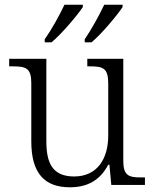

<svg xmlns="http://www.w3.org/2000/svg" viewBox="-20 -786 658 816"><path d="M340 -619V-606H369C412 -642 478 -721 501 -756V-766H423C402 -721 368 -660 340 -619ZM170 -619V-606H199C242 -642 309 -721 332 -756V-766H254C233 -721 199 -660 170 -619ZM277 10C353 10 406 -21 440 -86H445L453 0H596V-32H579C528 -32 504 -39 504 -102V-536H351V-504H361C418 -504 440 -497 440 -431V-210C440 -112 394 -36 295 -36C201 -36 177 -96 177 -186V-536H19V-504H33C90 -504 113 -497 113 -433V-185C113 -50 169 10 277 10Z"/></svg>

Font: Noto Serif Georgian Light
Style: Regular
Weight: 300
Designer: Monotype Design Team, Akaki Razmadze
Foundry: Google LLC
Version: Version 2.003